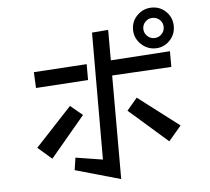

<svg xmlns="http://www.w3.org/2000/svg" viewBox="-59 -910 1118 1023"><g transform="rotate(-5 500.0 -398.0)"><path d="M790 -628Q760 -628 735 -643Q710 -658 695 -682.5Q680 -707 680 -737Q680 -783 712.5 -814.5Q745 -846 790 -846Q835 -846 866.5 -814.5Q898 -783 898 -737Q898 -692 866.5 -660Q835 -628 790 -628ZM844 -737Q844 -760 828 -775.5Q812 -791 789 -791Q767 -791 751 -775.5Q735 -760 735 -737Q735 -715 751 -699Q767 -683 789 -683Q812 -683 828 -699Q844 -715 844 -737ZM315 -85 460 -62 461 -741 548 -748V-585L866 -606V-522L548 -504V50L305 -19ZM134 -558 418 -576V-491L138 -473ZM668 -375 888 -207 821 -128 613 -310ZM310 -362 375 -308 192 -90 117 -155Z"/></g></svg>

Font: Stick
Style: Regular
Weight: 400
Designer: Fontworks Inc.
Foundry: Fontworks Inc.
Version: Version 1.100